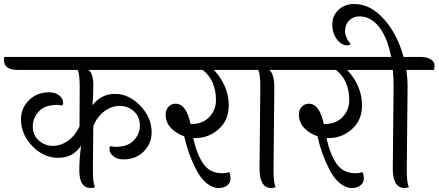

<svg xmlns="http://www.w3.org/2000/svg" viewBox="-64 -936 2195 961"><path d="M334 -303 335 -499Q335 -571 324 -586H25Q-44 -586 -44 -635Q-44 -645 -42 -651H707Q776 -651 776 -603Q776 -590 773 -586H379Q403 -568 403 -511Q403 -454 399 -409Q442 -466 511.5 -466Q581 -466 638 -407Q695 -348 695 -273Q695 -218 655.5 -178Q616 -138 553 -138Q524 -138 504 -153.5Q484 -169 484 -191Q484 -199 486 -204Q508 -201 514 -201Q575 -201 605.5 -233Q636 -265 636 -308.5Q636 -352 606 -379Q576 -406 535.5 -406Q495 -406 459.5 -380Q424 -354 403 -306Q401 -164 401 -89.5Q401 -15 412 1Q401 5 390 5Q333 5 333 -83Q333 -146 342 -207Q301 -146 227.5 -146Q154 -146 97.5 -205Q41 -264 41 -339Q41 -394 80.5 -434Q120 -474 183 -474Q212 -474 232 -458.5Q252 -443 252 -421Q252 -416 249 -408Q229 -411 222 -411Q161 -411 130.5 -378.5Q100 -346 100 -303Q100 -260 130 -233Q160 -206 200.5 -206Q241 -206 276.5 -231.5Q312 -257 334 -303Z M1102 -651Q1171 -651 1171 -603Q1171 -595 1168 -586H1007Q1081 -505 1081 -408Q1081 -335 1031 -290Q981 -245 915 -245H903Q921 -164 953.5 -116.5Q986 -69 1049 -69Q1071 -69 1083 -75Q1090 -61 1090 -42.5Q1090 -24 1075 -9.5Q1060 5 1029.5 5Q999 5 969 -20Q939 -45 918 -87Q878 -164 858 -254Q817 -268 791 -296Q765 -324 765 -363Q765 -385 779 -401Q793 -417 815 -417Q868 -417 890 -315H895Q952 -316 984.5 -351Q1017 -386 1017 -435Q1017 -533 951 -586H765Q696 -586 696 -635Q696 -645 698 -651Z M1235 -92 1239 -499Q1239 -571 1228 -586H1158Q1089 -586 1089 -635Q1089 -645 1091 -651H1374Q1407 -651 1425.5 -638.5Q1444 -626 1444 -609Q1444 -592 1440 -586H1283Q1309 -568 1309 -497L1305 -85Q1305 -17 1316 1Q1305 5 1294 5Q1235 5 1235 -92Z M1769 -651Q1838 -651 1838 -603Q1838 -595 1835 -586H1674Q1748 -505 1748 -408Q1748 -335 1698 -290Q1648 -245 1582 -245H1570Q1588 -164 1620.5 -116.5Q1653 -69 1716 -69Q1738 -69 1750 -75Q1757 -61 1757 -42.5Q1757 -24 1742 -9.5Q1727 5 1696.5 5Q1666 5 1636 -20Q1606 -45 1585 -87Q1545 -164 1525 -254Q1484 -268 1458 -296Q1432 -324 1432 -363Q1432 -385 1446 -401Q1460 -417 1482 -417Q1535 -417 1557 -315H1562Q1619 -316 1651.5 -351Q1684 -386 1684 -435Q1684 -533 1618 -586H1432Q1363 -586 1363 -635Q1363 -645 1365 -651Z M1902 -92 1906 -504Q1906 -551 1902 -586H1825Q1756 -586 1756 -635Q1756 -645 1758 -651H1894Q1875 -748 1833.5 -801Q1792 -854 1735 -854Q1704 -854 1683.5 -833.5Q1663 -813 1663 -781Q1663 -749 1691 -716Q1685 -709 1674 -709Q1645 -709 1622 -739.5Q1599 -770 1599 -813.5Q1599 -857 1630 -886.5Q1661 -916 1709 -916Q1790 -916 1857.5 -840.5Q1925 -765 1956 -651H2041Q2074 -651 2092.5 -638.5Q2111 -626 2111 -609Q2111 -592 2107 -586H1970Q1976 -544 1976 -502L1972 -85Q1972 -17 1983 1Q1972 5 1961 5Q1902 5 1902 -92Z"/></svg>

Font: Laila
Style: Regular
Weight: 400
Designer: Hitesh Malaviya
Foundry: Indian Type Foundry
Version: Version 1.302;PS 1.0;hotconv 1.0.78;makeotf.lib2.5.61930; tt